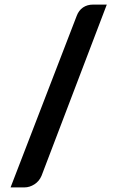

<svg xmlns="http://www.w3.org/2000/svg" viewBox="-20 -767 512 836"><path d="M26 49 314 -698Q323 -722 341.5 -734.5Q360 -747 385 -747H445L161 -2Q151 22 130 35.5Q109 49 86 49Z"/></svg>

Font: Aleo ExtraBold
Style: Regular
Weight: 800
Designer: Alessio Laiso
Foundry: Alessio Laiso
Version: Version 2.001;gftools[0.9.29]